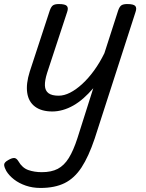

<svg xmlns="http://www.w3.org/2000/svg" viewBox="-75 -535 723 949"><path d="M184 16Q130 16 98 -8Q66 -32 59.5 -76.5Q53 -121 72 -181L171 -483Q178 -503 187.5 -509Q197 -515 216 -515Q247 -515 255.5 -505.5Q264 -496 257 -476L158 -175Q146 -137 147 -112Q148 -87 164.5 -74.5Q181 -62 215 -62Q242 -62 271.5 -77Q301 -92 331.5 -120Q362 -148 390 -186.5Q418 -225 441 -272L509 -483Q516 -503 525.5 -509Q535 -515 554 -515Q585 -515 593.5 -505.5Q602 -496 595 -476L393 150Q363 239 328 292.5Q293 346 244.5 370Q196 394 125 394Q86 394 52.5 382.5Q19 371 -5.5 352Q-30 333 -44 310Q-53 294 -54.5 281Q-56 268 -34 256Q-15 245 -4 246Q7 247 16 262Q35 295 65 305.5Q95 316 132 316Q179 316 210.5 299.5Q242 283 265 246Q288 209 308 147L386 -99Q362 -71 337.5 -49.5Q313 -28 287.5 -13.5Q262 1 235.5 8.5Q209 16 184 16Z"/></svg>

Font: Playwrite DK Uloopet
Style: Regular
Weight: 400
Designer: Veronika Burian, José Scaglione
Foundry: TypeTogether
Version: Version 1.002